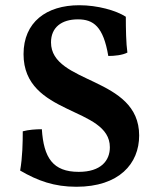

<svg xmlns="http://www.w3.org/2000/svg" viewBox="-20 -705 595 734"><path d="M272 9C435 9 512 -79 512 -187C512 -414 175 -382 175 -543C175 -600 215 -631 278 -631C337 -631 375 -604 394 -491C417 -491 448 -494 467 -504C462 -538 461 -597 461 -641C424 -665 353 -685 283 -685C157 -685 70 -620 70 -498C70 -261 400 -299 400 -142C400 -91 366 -48 281 -48C182 -48 147 -102 140 -211C117 -211 89 -209 67 -203C67 -161 66 -104 57 -53C124 -14 187 9 272 9Z"/></svg>

Font: Vollkorn Semibold
Style: Regular
Weight: 600
Designer: Friedrich Althausen
Foundry: Friedrich Althausen
Version: Version 4.015;PS 004.015;hotconv 1.0.88;makeotf.lib2.5.64775